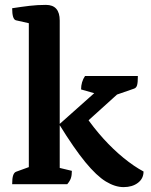

<svg xmlns="http://www.w3.org/2000/svg" viewBox="-20 -754 617 786"><path d="M29.8 0Q29.8 -24.2 33.8 -36Q37.8 -47.9 45.8 -50.9L109 -73.9L98 -58.6V-671.3L110 -656.3L45.3 -670.9Q29.8 -674.8 29.8 -720.3Q67.8 -726.2 100.5 -730.1Q133.2 -734 168.1 -734Q224.5 -734 224.5 -669.7V-55.2L209.7 -70.1L274.2 -54.6Q274.2 -36.4 270.2 -24.6Q266.3 -12.9 255.3 0ZM485.9 12Q451.3 12 413.3 -11Q375.4 -34.1 329.3 -90.2Q283.2 -146.3 222.4 -244.9L380.7 -385.9L373 -370.4L311.9 -387.9Q311.9 -418.9 328.1 -443H544.4Q544.4 -415.8 541.1 -404.9Q537.9 -394 528.4 -391L427.2 -355.9L493.8 -398.3L313.8 -235.7L329.6 -280.2Q362.8 -231.3 403 -186.8Q443.2 -142.4 485.8 -107.6Q528.5 -72.8 567.6 -51.9Q567.6 -22.9 544.6 -5.5Q521.6 12 485.9 12Z"/></svg>

Font: Petrona
Style: Regular
Weight: 400
Designer: Ringo R. Seeber
Foundry: Ringo R. Seeber
Version: Version 2.001; ttfautohint (v1.8.3)